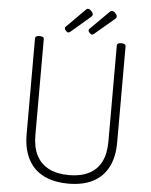

<svg xmlns="http://www.w3.org/2000/svg" viewBox="-81 -1464 1220 1548"><g transform="rotate(5 528.5 -690.0)"><path d="M531 19Q442 19 373 -5Q304 -29 257.5 -75Q211 -121 186.5 -189.5Q162 -258 162 -346V-1123Q162 -1135 171 -1140.5Q180 -1146 198 -1146Q216 -1146 224.5 -1140.5Q233 -1135 233 -1123V-345Q233 -249 267 -183.5Q301 -118 367 -84Q433 -50 531 -50Q627 -50 692.5 -84Q758 -118 791 -183.5Q824 -249 824 -345V-1123Q824 -1135 832.5 -1140.5Q841 -1146 859 -1146Q895 -1146 895 -1123V-346Q895 -228 853 -146.5Q811 -65 730 -23Q649 19 531 19ZM426 -1195Q416 -1195 405.5 -1206Q395 -1217 395 -1226Q395 -1229 396 -1233Q397 -1237 402 -1241L549 -1389Q553 -1394 557.5 -1396.5Q562 -1399 568 -1399Q576 -1399 585.5 -1392Q595 -1385 602 -1375.5Q609 -1366 609 -1357Q609 -1351 607 -1347Q605 -1343 598 -1337L443 -1204Q438 -1201 433.5 -1198Q429 -1195 426 -1195ZM618 -1195Q608 -1195 597.5 -1206Q587 -1217 587 -1226Q587 -1229 588 -1233Q589 -1237 594 -1241L743 -1389Q747 -1394 751.5 -1396.5Q756 -1399 762 -1399Q771 -1399 780 -1392Q789 -1385 796 -1375.5Q803 -1366 803 -1357Q803 -1351 801 -1347Q799 -1343 792 -1337L635 -1204Q630 -1201 626 -1198Q622 -1195 618 -1195Z"/></g></svg>

Font: Playwrite BR Light
Style: Regular
Weight: 300
Version: Version 1.003